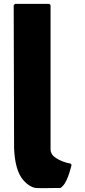

<svg xmlns="http://www.w3.org/2000/svg" viewBox="-20 -967 441 995"><path d="M53 -199C56 -129 69 -65 106 -28L113 -21C124 -10 137 -2 152 4C171 11 210 7 294 7C295 6 296 6 298 4L299 3L306 -4C333 -31 351 -113 351 -113L344 -120C333 -120 285 -133 256 -159C249 -167 242 -179 242 -191V-940L235 -947H58L51 -940Z"/></svg>

Font: Hussar Woodtype
Style: Blk
Weight: 900
Foundry: Cannot Into Space Fonts
Version: Version 1.07